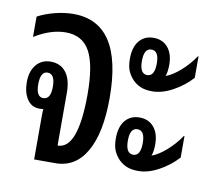

<svg xmlns="http://www.w3.org/2000/svg" viewBox="-63 -588 734 660"><g transform="rotate(10 303.5 -258.0)"><path d="M96 0V-147Q96 -166 97 -176Q91 -175 83 -175Q56 -175 40.5 -198Q25 -221 25 -258Q25 -296 44 -318.5Q63 -341 94 -341Q129 -341 148 -316Q167 -291 167 -245V-61Q203 -61 220.5 -109.5Q238 -158 238 -252Q238 -355 212 -402Q186 -449 128 -449Q76 -449 19 -414V-485Q45 -499 78.5 -507.5Q112 -516 143 -516Q315 -516 315 -252Q315 -131 277.5 -65.5Q240 0 170 0ZM90 -213Q116 -213 116 -257Q116 -302 90 -302Q65 -302 65 -257Q65 -213 90 -213Z M455 -301Q430 -301 414 -308Q398 -315 386 -327Q373 -341 366.5 -357Q360 -373 360 -398Q360 -439 378.5 -461Q397 -483 428 -483Q460 -483 478.5 -461Q497 -439 497 -401Q497 -376 491 -361Q514 -369 541 -392.5Q568 -416 589 -447H591V-372Q564 -342 526.5 -321.5Q489 -301 455 -301ZM428 -353Q454 -353 454 -398Q454 -442 428 -442Q402 -442 402 -398Q402 -353 428 -353ZM455 -23Q430 -23 414 -30Q398 -37 386 -49Q373 -63 366.5 -79Q360 -95 360 -120Q360 -161 378.5 -183Q397 -205 428 -205Q460 -205 478.5 -183Q497 -161 497 -123Q497 -98 491 -83Q514 -91 541 -114.5Q568 -138 589 -169H591V-94Q564 -64 526.5 -43.5Q489 -23 455 -23ZM428 -75Q454 -75 454 -120Q454 -164 428 -164Q402 -164 402 -120Q402 -75 428 -75Z"/></g></svg>

Font: Noto Sans Thai Looped UI Condensed
Style: Regular
Weight: 400
Width: 3
Designer: Cadson Demak Team
Foundry: Cadson Demak Co., Ltd.
Version: Version 1.000; ttfautohint (v1.8.4.7-5d5b)